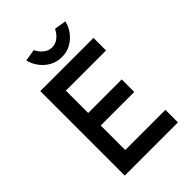

<svg xmlns="http://www.w3.org/2000/svg" viewBox="-256 -1011 1125 1125"><g transform="rotate(-45 307.0 -448.5)"><path d="M96 0V-700H537V-596H204V-411H482V-307H204V-104H537V0ZM165 -885 239 -897Q250 -872 273 -852Q296 -832 327 -832Q358 -832 381 -852Q404 -872 415 -897L489 -885Q481 -849 458 -818.5Q435 -788 402 -769.5Q369 -751 327 -751Q286 -751 252.5 -769.5Q219 -788 196.5 -818.5Q174 -849 165 -885Z"/></g></svg>

Font: Our Lexend
Style: Regular
Weight: 400
Designer: Bonnie Shaver-Troup, Thomas Jockin
Foundry: Lexend
Version: Version 1.007